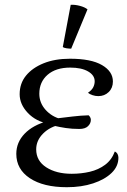

<svg xmlns="http://www.w3.org/2000/svg" viewBox="-20 -766 531 801"><path d="M259 15Q161 15 104.5 -22.5Q48 -60 48 -124Q48 -172 82.5 -208Q117 -244 179 -261L185 -249Q130 -259 96 -295Q62 -331 62 -373Q62 -418 88.5 -450.5Q115 -483 162 -502Q209 -521 272 -521Q360 -521 405.5 -494.5Q451 -468 451 -426Q451 -399 433.5 -382Q416 -365 390 -365Q378 -365 366 -369Q354 -373 347 -379Q363 -390 369 -402Q375 -414 375 -427Q375 -452 347.5 -468Q320 -484 273 -484Q213 -484 178.5 -454Q144 -424 144 -375Q144 -337 170 -308Q196 -279 235 -269V-247Q189 -238 160 -209Q131 -180 131 -143Q131 -95 173 -68Q215 -41 279 -41Q319 -41 355 -49.5Q391 -58 418.5 -78.5Q446 -99 459 -134Q467 -130 470.5 -123Q474 -116 474 -108Q474 -72 445.5 -44.5Q417 -17 368.5 -1Q320 15 259 15ZM311 -228Q280 -228 254 -232Q228 -236 207 -241L216 -272Q250 -276 283 -280Q316 -284 350 -285Q359 -276 359 -266Q359 -251 347 -239.5Q335 -228 311 -228ZM277 -563Q269 -563 258 -564.5Q247 -566 242 -570L275 -746Q293 -747 313.5 -741.5Q334 -736 345 -727Z"/></svg>

Font: Arima Thin
Style: Regular
Weight: 400
Version: Version 1.100